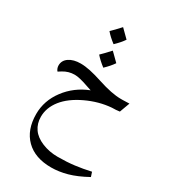

<svg xmlns="http://www.w3.org/2000/svg" viewBox="-281 -1010 1311 1483"><g transform="rotate(30 374.0 -268.5)"><path d="M160.2 39.1Q160.2 99.6 191.7 145Q223.1 190.4 287.6 216.8Q352.1 243.2 426.8 243.2Q507.3 243.2 575.7 234.6Q644 226.1 714.8 210L728 250Q638.2 299.3 564.9 319.6Q491.7 339.8 423.8 339.8Q279.3 339.8 198.7 260Q118.2 180.2 118.2 39.1Q118.2 -80.1 193.8 -180.9Q269.5 -281.7 391.1 -329.1L344.2 -344.7Q266.1 -372.1 226.1 -372.1Q170.9 -372.1 124.5 -343.3L97.2 -326.2Q90.3 -333 85.2 -345.5Q80.1 -357.9 80.1 -372.1Q80.1 -417 119.6 -443.6Q159.2 -470.2 222.2 -470.2Q261.2 -470.2 308.3 -460.2Q355.5 -450.2 419.9 -429.2Q545.4 -388.2 625 -388.2H643.6L702.1 -390.1L668.9 -299.8Q637.7 -294.9 600.1 -294.9Q489.3 -286.1 380.9 -234.9Q272.5 -183.6 216.3 -112.5Q160.2 -41.5 160.2 39.1ZM458 -609.4Q431.2 -569.8 388.2 -529.3Q339.8 -566.4 310.1 -601.1Q333 -622.1 386.2 -680.2Q396.5 -668.9 458 -609.4ZM436 -806.2Q409.2 -766.6 366.2 -726.1Q316.9 -763.7 288.1 -798.3Q314 -821.8 364.3 -877Q374.5 -865.7 436 -806.2Z"/></g></svg>

Font: Sahl Naskh
Style: Regular
Weight: 400
Designer: Pascal Zoghbi
Version: Version 1.001